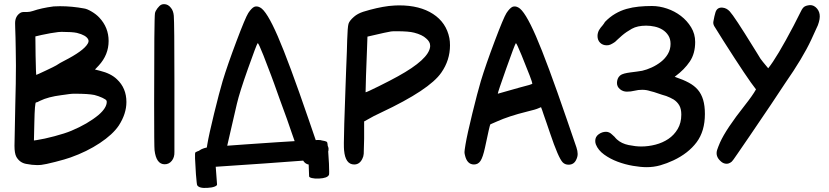

<svg xmlns="http://www.w3.org/2000/svg" viewBox="-20 -843 4006 928"><path d="M439 -507 463 -501Q516 -488 545 -460Q591 -417 591 -350Q591 -293 554 -236Q525 -193 462.5 -151.5Q400 -110 321 -82Q296 -73 247 -60.5Q198 -48 179 -46Q173 -45 161 -45Q136 -45 105.5 -51Q75 -57 59 -85Q50 -102 50 -138Q50 -157 54 -341Q57 -443 57 -526Q57 -542 56.5 -569.5Q56 -597 56 -608Q56 -633 55 -661Q54 -689 53.5 -707Q53 -725 53 -731Q53 -764 77 -780Q85 -786 103 -785H111Q124 -785 139 -790Q179 -804 239 -812Q249 -813 270 -813Q328 -813 387 -802Q401 -800 423 -787Q445 -774 460 -758Q505 -710 505 -645Q505 -578 457 -526ZM144 -164 158 -166Q192 -171 243 -184.5Q294 -198 325 -211Q404 -244 457 -288Q496 -322 496 -351Q496 -354 495 -356Q493 -362 474.5 -370.5Q456 -379 436 -384Q406 -390 343 -390Q326 -390 321 -389Q319 -389 312 -388Q305 -387 294.5 -385.5Q284 -384 276 -383Q213 -375 174 -356Q160 -348 154 -348Q148 -348 146 -250ZM152 -575Q154 -481 155 -481Q157 -481 200.5 -501.5Q244 -522 252 -527Q270 -539 290 -549Q384 -597 404 -632Q411 -644 406 -653Q396 -673 352 -684Q329 -689 278 -689Q274 -689 268.5 -688.5Q263 -688 261 -688Q227 -684 181 -674L151 -667Z M823 -109Q824 -83 810.5 -66Q797 -49 776 -49Q735 -49 727 -117Q725 -130 725 -342Q725 -755 729 -779Q731 -790 741 -803Q751 -816 759 -820Q765 -823 773 -823Q793 -823 807 -804Q818 -790 820 -767Q823 -731 823 -447Z M1305 -439Q1302 -449 1253 -576Q1230 -634 1226 -634H1225Q1219 -625 1178.5 -511Q1138 -397 1125 -341.5Q1112 -286 1102 -242Q1091 -196 1076 -129Q1066 -83 1054.5 -65.5Q1043 -48 1023 -48Q989 -48 979 -94Q977 -102 977 -108Q977 -115 982 -145Q990 -193 1015 -295Q1040 -397 1056 -451Q1080 -530 1123 -644Q1166 -758 1180 -780Q1196 -804 1209 -810Q1222 -815 1237 -807Q1269 -791 1322.5 -668Q1376 -545 1472 -265Q1509 -156 1518 -131Q1524 -113 1524 -99Q1524 -85 1517 -71Q1506 -47 1480 -47Q1463 -47 1452 -58Q1431 -79 1390 -201Q1383 -223 1367 -267.5Q1351 -312 1330.5 -367.5Q1310 -423 1305 -439ZM979 -34Q957 -31 942 -43.5Q927 -56 926 -77Q923 -118 979 -130Q990 -133 1165 -145Q1508 -169 1528 -166Q1537 -165 1548.5 -155.5Q1560 -146 1564 -138Q1567 -133 1568 -125Q1569 -105 1554 -90Q1543 -78 1525 -75Q1495 -69 1259 -53ZM1029 48Q1030 54 1017 59Q1004 64 983 65Q942 68 933 52Q931 49 927 -1Q920 -100 924 -106Q926 -108 935.5 -112Q945 -116 953 -117Q959 -119 967 -119Q987 -120 1001 -117Q1013 -114 1015 -109Q1019 -101 1023 -33ZM1471 -73Q1468 -141 1470 -149Q1472 -155 1483 -159Q1497 -164 1517 -165Q1525 -165 1531 -165Q1539 -164 1549 -161.5Q1559 -159 1561 -156Q1565 -151 1570 -52Q1572 -1 1570 2Q1563 18 1522 20Q1501 21 1487 17.5Q1473 14 1474 8Z M1740 -173Q1739 -113 1738 -99.5Q1737 -86 1731 -75Q1718 -48 1692 -48Q1649 -48 1643 -117Q1642 -126 1642 -152Q1642 -205 1650 -422Q1651 -452 1653 -505.5Q1655 -559 1656.5 -594.5Q1658 -630 1658 -648Q1660 -713 1664.5 -728Q1669 -743 1691 -762Q1708 -777 1735 -786Q1803 -807 1859 -814Q1889 -817 1907 -817H1910Q2009 -817 2073 -775.5Q2137 -734 2152 -659Q2155 -643 2155 -624Q2155 -552 2113 -492Q2056 -409 1822 -299Q1783 -281 1758 -266L1740 -256ZM1747 -397Q1752 -397 1810.5 -426Q1869 -455 1903 -474Q2052 -556 2059 -617V-623Q2059 -641 2040 -657Q2021 -675 1982 -685Q1956 -692 1897 -692Q1876 -692 1870 -691Q1859 -690 1756 -666L1754 -609Q1751 -526 1749 -476Z M2583 -320Q2571 -314 2525 -303Q2440 -282 2382 -256Q2351 -243 2350 -242Q2347 -239 2324 -129Q2314 -83 2302.5 -65.5Q2291 -48 2271 -48Q2237 -48 2227 -94Q2225 -102 2225 -108Q2225 -115 2230 -145Q2238 -193 2263 -295Q2288 -397 2304 -451Q2328 -530 2371 -644Q2414 -758 2428 -780Q2444 -804 2457 -810Q2470 -815 2485 -807Q2517 -791 2570.5 -668Q2624 -545 2720 -265Q2757 -156 2766 -131Q2772 -113 2772 -99Q2772 -85 2765 -71Q2754 -47 2728 -47Q2711 -47 2700 -58Q2679 -79 2638 -201Q2631 -223 2622 -248Q2613 -273 2607.5 -289.5Q2602 -306 2601 -309L2595 -325ZM2473 -634Q2467 -625 2426.5 -511Q2386 -397 2386 -390Q2479 -417 2492 -420Q2553 -435 2553 -439Q2553 -449 2501 -576Q2477 -634 2474 -634Z M3241 -472 3246 -470Q3282 -458 3309 -443.5Q3336 -429 3353 -409Q3370 -389 3378.5 -360.5Q3387 -332 3387 -292Q3387 -209 3347 -155.5Q3307 -102 3235 -68Q3203 -53 3171.5 -44Q3140 -35 3105 -35Q3077 -35 3039 -41.5Q3001 -48 2965 -61.5Q2929 -75 2900 -96Q2871 -117 2860 -145Q2857 -153 2857 -162Q2857 -182 2873.5 -194Q2890 -206 2909 -206Q2925 -206 2938 -193Q2942 -190 2950 -182Q2953 -178 2956 -175Q2959 -172 2962 -169Q2984 -149 3018 -142Q3052 -135 3079 -135Q3114 -135 3148.5 -144Q3183 -153 3210.5 -171.5Q3238 -190 3255.5 -219.5Q3273 -249 3273 -289Q3273 -317 3263 -334Q3253 -351 3236 -362Q3228 -367 3219 -371Q3210 -375 3200 -379Q3190 -382 3180 -385Q3170 -388 3159 -392Q3150 -395 3141 -398Q3132 -401 3122 -403Q3104 -409 3084 -409Q3065 -409 3047 -404.5Q3029 -400 3010 -400Q2991 -400 2976.5 -412Q2962 -424 2962 -442Q2962 -452 2965.5 -461.5Q2969 -471 2977 -478Q2984 -484 2997.5 -487.5Q3011 -491 3027 -493Q3043 -495 3058 -497Q3073 -499 3084 -501Q3106 -506 3130 -517Q3154 -528 3174.5 -544Q3195 -560 3208 -582Q3221 -604 3221 -631Q3221 -655 3210 -672Q3199 -689 3182 -699.5Q3165 -710 3144 -714.5Q3123 -719 3103 -719Q3061 -719 3034 -704Q3007 -689 2986 -671Q2981 -666 2976 -662Q2971 -658 2966 -653Q2961 -649 2957.5 -645Q2954 -641 2949 -638Q2940 -632 2931.5 -628Q2923 -624 2913 -624Q2893 -624 2880.5 -636.5Q2868 -649 2868 -669Q2868 -683 2875 -697Q2877 -700 2879 -703Q2881 -706 2883 -709Q2885 -712 2888 -715Q2891 -718 2893 -721Q2895 -723 2896 -725Q2897 -727 2899 -729Q2901 -731 2901.5 -733Q2902 -735 2904 -737Q2927 -761 2953.5 -776.5Q2980 -792 3008.5 -800Q3037 -808 3067.5 -811Q3098 -814 3131 -814Q3167 -814 3204 -801.5Q3241 -789 3271 -766Q3301 -743 3320.5 -711Q3340 -679 3340 -640Q3340 -584 3314 -545.5Q3288 -507 3245 -475Z M3462 -65Q3437 -88 3446 -118Q3451 -133 3460 -154Q3489 -219 3580 -334Q3618 -382 3634 -411Q3594 -461 3477 -645Q3439 -705 3432 -717Q3426 -728 3428 -739Q3433 -767 3438 -783Q3446 -809 3473 -806Q3492 -804 3507 -788Q3530 -763 3620 -617Q3628 -605 3639 -586.5Q3650 -568 3655.5 -559.5Q3661 -551 3693 -513Q3735 -565 3816 -719Q3842 -769 3851 -788Q3860 -807 3870 -812Q3875 -815 3885 -817Q3906 -822 3922 -808.5Q3938 -795 3941.5 -774Q3945 -753 3933 -721Q3928 -709 3901 -651Q3860 -563 3775 -441Q3723 -361 3603 -185Q3565 -129 3544 -99Q3521 -65 3517 -62Q3502 -49 3486 -52Q3473 -54 3462 -65Z"/></svg>

Font: Chanighter Handwriting Cyr
Style: Regular
Weight: 400
Designer: Sin Chanighter
Version: Version 001.001